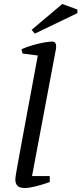

<svg xmlns="http://www.w3.org/2000/svg" viewBox="-20 -936 409 965"><path d="M105 9Q78 9 67.5 -2.5Q57 -14 57 -35Q57 -39 59 -53Q61 -67 65.5 -91.5Q70 -116 76.5 -152Q83 -188 92 -236.5Q101 -285 112.5 -347.5Q124 -410 138.5 -487Q153 -564 170 -657L93 -667L88 -689Q117 -701 146.5 -709.5Q176 -718 202 -722.5Q228 -727 243 -727Q254 -727 258 -720Q262 -713 262 -705Q262 -701 262 -697Q262 -693 261 -689L141 -51H230V-21Q187 -6 155.5 1.5Q124 9 105 9ZM155 -767 139 -786 293 -916 369 -888V-870Z"/></svg>

Font: Manuale
Style: Italic
Weight: 400
Italic angle: -11°
Designer: Eduardo Tunni / Pablo Cosgaya
Foundry: Eduardo Tunni / Pablo Cosgaya
Version: Version 1.002